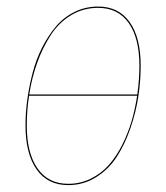

<svg xmlns="http://www.w3.org/2000/svg" viewBox="-20 -547 499 577"><path d="M274.9 -527.3Q336.4 -527.3 369.6 -480.7Q402.8 -434.1 402.8 -349.6Q402.8 -304.7 395.8 -257.6Q388.7 -210.4 372.1 -162.1Q355.5 -113.8 331.3 -76.2Q307.1 -38.6 269 -14.6Q231 9.3 185.1 9.3Q123 9.3 89.8 -38.1Q56.6 -85.4 56.6 -170.4Q56.6 -208 62 -247.6Q67.4 -287.1 77.9 -327.6Q88.4 -368.2 106.4 -403.8Q124.5 -439.5 147.9 -467.3Q171.4 -495.1 204.1 -511.2Q236.8 -527.3 274.9 -527.3ZM274.9 -523.4Q230 -523.4 193.1 -501Q156.2 -478.5 131.8 -440.4Q107.4 -402.3 91.6 -357.9Q75.7 -313.5 67.9 -263.2H392.6Q398.9 -307.1 398.9 -349.6Q398.9 -432.6 366.7 -478Q334.5 -523.4 274.9 -523.4ZM185.1 5.4Q221.7 5.4 253.2 -10.3Q284.7 -25.9 307.1 -51.3Q329.6 -76.7 347.2 -111.6Q364.7 -146.5 375.5 -183.1Q386.2 -219.7 392.1 -259.3H67.4Q60.5 -216.3 60.5 -170.4Q60.5 -86.9 92.8 -40.8Q125 5.4 185.1 5.4Z"/></svg>

Font: Fira Sans Compressed Four
Style: Italic
Weight: 100
Width: 3
Italic angle: -8°
Designer: Carrois Corporate & Edenspiekermann AG
Foundry: Carrois Corporate GbR & Edenspiekermann AG
Version: Version 4.203;PS 004.203;hotconv 1.0.88;makeotf.lib2.5.64775